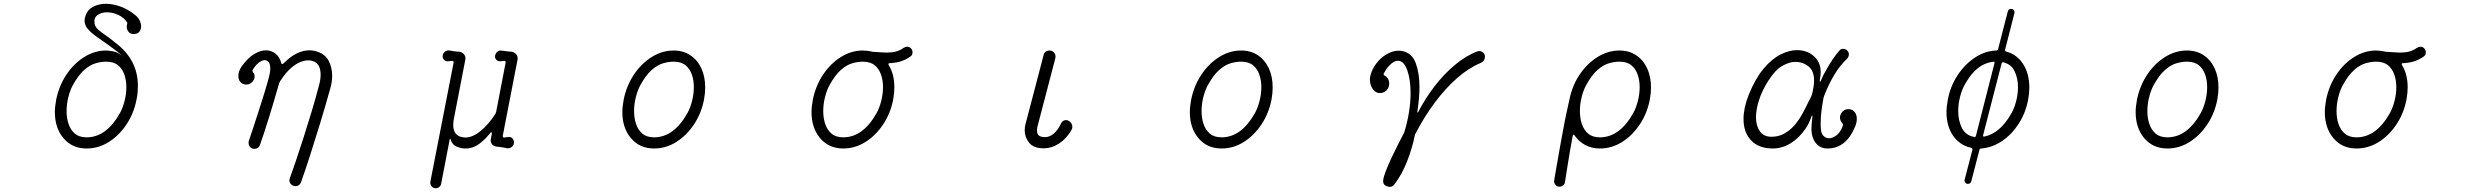

<svg xmlns="http://www.w3.org/2000/svg" viewBox="-20 -773 13040 1015"><path d="M438 12Q362 12 316 -42Q270 -96 270 -181Q270 -196 272 -212.5Q274 -229 277 -246Q292 -320 331.5 -379Q371 -438 426 -472Q481 -506 541 -506Q550 -506 578 -501.5Q606 -497 637 -468Q605 -497 587 -510Q569 -523 556 -533Q521 -558 491.5 -578.5Q462 -599 444.5 -619.5Q427 -640 427 -665Q427 -675 432 -690Q443 -722 472.5 -737.5Q502 -753 540 -753Q576 -753 616.5 -738.5Q657 -724 694 -694Q711 -681 718.5 -664.5Q726 -648 726 -634Q726 -617 716.5 -605Q707 -593 687 -593Q669 -593 659.5 -605Q650 -617 650 -631Q650 -635 650.5 -638Q651 -641 652 -644Q653 -647 653 -650Q653 -653 651 -656Q633 -682 603.5 -695Q574 -708 546 -708Q515 -708 495 -693Q475 -678 480 -648Q483 -631 498.5 -617Q514 -603 537 -587.5Q560 -572 586 -550Q709 -460 709 -319Q709 -302 707.5 -284Q706 -266 702 -248Q688 -174 648.5 -115Q609 -56 554.5 -22Q500 12 438 12ZM438 -47Q542 -47 614 -175Q629 -202 638.5 -239Q648 -276 648 -313Q648 -348 637.5 -378.5Q627 -409 604 -428Q581 -447 541 -447Q515 -447 485.5 -438.5Q456 -430 425 -403Q394 -376 363 -319Q350 -294 341 -258Q332 -222 332 -185Q332 -149 342.5 -117.5Q353 -86 376 -66.5Q399 -47 438 -47Z M1542 211Q1528 211 1519 201.5Q1510 192 1510 180Q1510 176 1512 170Q1524 137 1543.5 79.5Q1563 22 1585.5 -48Q1608 -118 1629.5 -190Q1651 -262 1667 -324Q1671 -339 1673 -352.5Q1675 -366 1675 -378Q1675 -431 1642 -447Q1638 -449 1629 -451.5Q1620 -454 1609 -454Q1592 -454 1569 -445.5Q1546 -437 1518.5 -413.5Q1491 -390 1461 -344L1456 -334Q1429 -239 1402 -152Q1375 -65 1354 -6Q1346 14 1325 14Q1311 14 1302.5 4.5Q1294 -5 1294 -18Q1294 -24 1295 -27Q1304 -53 1317.5 -94Q1331 -135 1346.5 -183Q1362 -231 1377 -279.5Q1392 -328 1403 -370Q1409 -394 1409 -410Q1409 -433 1400.5 -444Q1392 -455 1379 -455Q1366 -455 1349 -442.5Q1332 -430 1316 -404Q1313 -398 1317 -391Q1326 -382 1326 -370Q1326 -352 1313 -339Q1300 -326 1283 -326Q1262 -326 1251 -339Q1240 -352 1240 -371Q1240 -398 1259 -424Q1291 -468 1324 -487.5Q1357 -507 1385 -507Q1415 -507 1437 -489Q1459 -471 1467 -439Q1469 -434 1472 -434Q1475 -434 1480 -439Q1548 -507 1616 -507Q1638 -507 1660 -499Q1701 -485 1718.5 -449.5Q1736 -414 1736 -373Q1736 -341 1727 -309Q1701 -215 1673 -123.5Q1645 -32 1619 49Q1593 130 1571 191Q1563 211 1542 211Z M2283 222Q2270 222 2261.5 211.5Q2253 201 2255 188L2378 -442V-444Q2378 -453 2369 -451L2349 -449Q2337 -448 2328.5 -455.5Q2320 -463 2320 -475Q2320 -490 2332 -499.5Q2344 -509 2357 -506Q2366 -504 2380.5 -502Q2395 -500 2405 -500Q2422 -499 2432.5 -486.5Q2443 -474 2440 -458L2379 -143Q2376 -127 2376 -113Q2376 -83 2389 -67Q2401 -53 2417 -49.5Q2433 -46 2440 -46Q2478 -46 2520 -80Q2562 -114 2599 -171Q2602 -177 2603 -182L2653 -442V-444Q2653 -453 2644 -451L2625 -449Q2614 -448 2605.5 -455.5Q2597 -463 2597 -473Q2597 -487 2606 -496.5Q2615 -506 2627 -506Q2631 -506 2650.5 -503Q2670 -500 2681 -500Q2698 -499 2708.5 -486.5Q2719 -474 2716 -458L2638 -56V-54Q2638 -44 2647 -46L2667 -49Q2679 -51 2688 -42Q2697 -33 2697 -21Q2697 -5 2684.5 4.5Q2672 14 2658 10Q2648 8 2636.5 6Q2625 4 2615 3Q2594 3 2582.5 -9Q2571 -21 2575 -39L2580 -65V-68Q2580 -73 2577 -73.5Q2574 -74 2571 -69Q2546 -37 2513.5 -12.5Q2481 12 2440 12Q2417 12 2394 2Q2371 -8 2363 -33Q2362 -39 2360 -39.5Q2358 -40 2357 -34L2312 199Q2310 209 2302 215.5Q2294 222 2283 222Z M3438 12Q3362 12 3316 -42Q3270 -96 3270 -181Q3270 -196 3272 -212.5Q3274 -229 3277 -246Q3292 -320 3331.5 -379Q3371 -438 3426 -472Q3481 -506 3541 -506Q3592 -506 3629.5 -481Q3667 -456 3687.5 -412Q3708 -368 3708 -310Q3708 -281 3702 -248Q3688 -174 3648.5 -115Q3609 -56 3554.5 -22Q3500 12 3438 12ZM3438 -47Q3542 -47 3614 -175Q3629 -202 3638.5 -239Q3648 -276 3648 -313Q3648 -348 3637.5 -378.5Q3627 -409 3604 -428Q3581 -447 3541 -447Q3515 -447 3485.5 -438.5Q3456 -430 3425 -403Q3394 -376 3363 -319Q3350 -294 3341 -258Q3332 -222 3332 -185Q3332 -149 3342.5 -117.5Q3353 -86 3376 -66.5Q3399 -47 3438 -47Z M4438 12Q4362 12 4316 -42Q4270 -96 4270 -181Q4270 -196 4272 -212.5Q4274 -229 4277 -246Q4292 -320 4331.5 -379Q4371 -438 4426 -472Q4481 -506 4541 -506Q4553 -506 4564 -504.5Q4575 -503 4586 -501Q4590 -499 4597 -499Q4618 -498 4635.5 -496.5Q4653 -495 4667 -495Q4696 -495 4716.5 -500.5Q4737 -506 4757 -520Q4766 -526 4776 -526Q4788 -526 4797 -516Q4804 -508 4804 -496Q4804 -482 4794 -475Q4772 -459 4746 -450Q4720 -441 4684 -439Q4673 -439 4678 -429Q4708 -381 4708 -311Q4708 -281 4702 -248Q4688 -174 4648.5 -115Q4609 -56 4554.5 -22Q4500 12 4438 12ZM4438 -47Q4542 -47 4614 -175Q4629 -202 4638.5 -239Q4648 -276 4648 -313Q4648 -348 4637.5 -378.5Q4627 -409 4604 -428Q4581 -447 4541 -447Q4515 -447 4485.5 -438.5Q4456 -430 4425 -403Q4394 -376 4363 -319Q4350 -294 4341 -258Q4332 -222 4332 -185Q4332 -149 4342.5 -117.5Q4353 -86 4376 -66.5Q4399 -47 4438 -47Z M5497 11Q5444 11 5420.5 -18.5Q5397 -48 5397 -85Q5397 -105 5403 -123L5497 -482Q5499 -493 5508 -499.5Q5517 -506 5528 -506Q5542 -506 5551 -496.5Q5560 -487 5560 -474Q5560 -468 5559 -465L5465 -106Q5462 -94 5462 -83Q5462 -57 5483 -51Q5494 -48 5503 -48Q5555 -48 5590 -122Q5598 -138 5616 -138Q5625 -138 5630 -134Q5649 -123 5649 -102Q5649 -95 5644 -85Q5618 -40 5579 -14.5Q5540 11 5497 11Z M6438 12Q6362 12 6316 -42Q6270 -96 6270 -181Q6270 -196 6272 -212.5Q6274 -229 6277 -246Q6292 -320 6331.5 -379Q6371 -438 6426 -472Q6481 -506 6541 -506Q6592 -506 6629.5 -481Q6667 -456 6687.5 -412Q6708 -368 6708 -310Q6708 -281 6702 -248Q6688 -174 6648.5 -115Q6609 -56 6554.5 -22Q6500 12 6438 12ZM6438 -47Q6542 -47 6614 -175Q6629 -202 6638.5 -239Q6648 -276 6648 -313Q6648 -348 6637.5 -378.5Q6627 -409 6604 -428Q6581 -447 6541 -447Q6515 -447 6485.5 -438.5Q6456 -430 6425 -403Q6394 -376 6363 -319Q6350 -294 6341 -258Q6332 -222 6332 -185Q6332 -149 6342.5 -117.5Q6353 -86 6376 -66.5Q6399 -47 6438 -47Z M7310 211Q7290 203 7292 181Q7294 162 7306.5 130Q7319 98 7336 61.5Q7353 25 7370.5 -9Q7388 -43 7400 -66Q7403 -72 7403 -72Q7420 -126 7428.5 -179.5Q7437 -233 7437 -279Q7437 -354 7419 -403Q7401 -452 7370 -452Q7349 -452 7325 -427Q7310 -412 7296 -386Q7294 -382 7294 -381Q7294 -377 7299 -374Q7324 -360 7324 -331Q7324 -310 7309.5 -295.5Q7295 -281 7274 -281Q7252 -281 7237 -302.5Q7222 -324 7222 -352Q7222 -357 7222.5 -362Q7223 -367 7224 -371Q7233 -408 7256.5 -438.5Q7280 -469 7311.5 -487Q7343 -505 7374 -505Q7379 -505 7384.5 -504.5Q7390 -504 7394 -503Q7445 -492 7464.5 -438.5Q7484 -385 7484 -314Q7484 -283 7481 -250Q7478 -217 7473 -184Q7472 -178 7473.5 -177.5Q7475 -177 7478 -182Q7514 -252 7563.5 -316.5Q7613 -381 7671.5 -430Q7730 -479 7792 -502Q7795 -503 7800 -503Q7811 -503 7820.5 -495Q7830 -487 7830 -473Q7830 -450 7807 -440Q7746 -415 7684.5 -361.5Q7623 -308 7566 -232Q7509 -156 7461 -63Q7461 -62 7459 -56Q7446 10 7418.5 80Q7391 150 7352 201Q7341 215 7327 215Q7323 215 7319 213.5Q7315 212 7310 211Z M8224 214Q8211 214 8202.5 203.5Q8194 193 8196 180Q8201 153 8208 111Q8215 69 8224 20Q8233 -29 8242 -79Q8251 -129 8260.5 -173Q8270 -217 8277 -248Q8292 -322 8331.5 -380Q8371 -438 8426 -472Q8481 -506 8541 -506Q8592 -506 8629.5 -481Q8667 -456 8687.5 -412Q8708 -368 8708 -310Q8708 -281 8702 -248Q8688 -174 8648.5 -115Q8609 -56 8554.5 -22Q8500 12 8438 12Q8395 12 8361 -6Q8327 -24 8304 -57Q8297 -67 8294 -55Q8288 -23 8280 23Q8272 69 8265 114.5Q8258 160 8253 190Q8252 200 8243.5 207Q8235 214 8224 214ZM8438 -47Q8542 -47 8614 -175Q8629 -202 8638.5 -239Q8648 -276 8648 -313Q8648 -348 8637.5 -378.5Q8627 -409 8604 -428Q8581 -447 8541 -447Q8515 -447 8485.5 -438.5Q8456 -430 8425 -403Q8394 -376 8363 -319Q8350 -294 8341 -258Q8332 -222 8332 -185Q8332 -149 8342.5 -117.5Q8353 -86 8376 -66.5Q8399 -47 8438 -47Z M9352 12Q9278 12 9237.5 -30.5Q9197 -73 9197 -144Q9197 -173 9204 -205.5Q9211 -238 9225 -273Q9260 -359 9303.5 -410.5Q9347 -462 9393 -485Q9439 -508 9480 -508Q9535 -508 9571 -474Q9605 -443 9605 -392Q9605 -384 9604 -373Q9603 -362 9600 -348Q9599 -342 9601.5 -341.5Q9604 -341 9606 -347Q9614 -366 9620 -377.5Q9626 -389 9632 -399Q9648 -429 9667.5 -458Q9687 -487 9706 -508Q9713 -515 9723 -515Q9739 -515 9748 -503Q9754 -496 9754 -486Q9754 -471 9742 -460Q9675 -398 9623 -266L9620 -256Q9613 -218 9609 -186.5Q9605 -155 9605 -124Q9605 -116 9605 -107Q9605 -98 9606 -90Q9608 -66 9620.5 -54Q9633 -42 9649 -42Q9667 -42 9686.5 -56Q9706 -70 9718 -98Q9720 -101 9720.5 -104Q9721 -107 9722 -110Q9723 -112 9723 -114Q9723 -118 9719 -122Q9707 -136 9707 -151Q9707 -168 9719.5 -182Q9732 -196 9751 -196Q9772 -196 9784 -181.5Q9796 -167 9796 -144Q9796 -127 9788 -106Q9740 12 9641 12Q9604 12 9581 -14.5Q9558 -41 9556 -87Q9556 -99 9557 -114.5Q9558 -130 9561 -155Q9562 -162 9560 -162.5Q9558 -163 9556 -157Q9549 -137 9542 -122Q9535 -107 9525 -93Q9491 -43 9446 -15.5Q9401 12 9352 12ZM9345 -50Q9383 -50 9413 -67Q9443 -84 9466 -110.5Q9489 -137 9506.5 -168.5Q9524 -200 9537 -228Q9544 -240 9549 -251Q9554 -262 9558 -271L9561 -281Q9565 -299 9567.5 -315.5Q9570 -332 9570 -348Q9570 -374 9561.5 -394.5Q9553 -415 9532 -428Q9521 -436 9505.5 -441Q9490 -446 9471 -446Q9440 -446 9402.5 -425Q9365 -404 9328 -346Q9295 -294 9279 -244Q9263 -194 9263 -154Q9263 -108 9283.5 -79Q9304 -50 9345 -50Z M10383 199Q10374 199 10369 191.5Q10364 184 10366 177L10407 19V16Q10407 11 10400 8Q10340 -5 10305 -55.5Q10270 -106 10270 -181Q10270 -196 10272 -212.5Q10274 -229 10277 -246Q10291 -319 10329.5 -376.5Q10368 -434 10421 -469Q10474 -504 10533 -506Q10542 -506 10543 -514L10594 -712Q10598 -726 10611 -726Q10621 -726 10626 -719Q10631 -712 10629 -703L10580 -511V-508Q10580 -501 10587 -500Q10643 -485 10675.5 -434Q10708 -383 10708 -310Q10708 -281 10702 -248Q10689 -177 10652.5 -120Q10616 -63 10564.5 -28Q10513 7 10454 12Q10445 12 10444 20L10401 186Q10397 199 10383 199ZM10416 -49H10418Q10425 -49 10426 -56L10523 -436Q10526 -447 10521 -447Q10497 -445 10471 -434Q10445 -423 10417.5 -396Q10390 -369 10363 -319Q10350 -294 10341 -258Q10332 -222 10332 -186Q10332 -137 10351 -97.5Q10370 -58 10416 -49ZM10469 -51Q10553 -67 10614 -175Q10629 -202 10638.5 -239Q10648 -276 10648 -313Q10648 -358 10630.5 -395.5Q10613 -433 10572 -443Q10571 -443 10570.5 -443.5Q10570 -444 10569 -444Q10563 -444 10561 -436L10464 -60Q10463 -56 10464 -53Q10465 -50 10469 -51Z M11438 12Q11362 12 11316 -42Q11270 -96 11270 -181Q11270 -196 11272 -212.5Q11274 -229 11277 -246Q11292 -320 11331.5 -379Q11371 -438 11426 -472Q11481 -506 11541 -506Q11592 -506 11629.5 -481Q11667 -456 11687.5 -412Q11708 -368 11708 -310Q11708 -281 11702 -248Q11688 -174 11648.5 -115Q11609 -56 11554.5 -22Q11500 12 11438 12ZM11438 -47Q11542 -47 11614 -175Q11629 -202 11638.5 -239Q11648 -276 11648 -313Q11648 -348 11637.5 -378.5Q11627 -409 11604 -428Q11581 -447 11541 -447Q11515 -447 11485.5 -438.5Q11456 -430 11425 -403Q11394 -376 11363 -319Q11350 -294 11341 -258Q11332 -222 11332 -185Q11332 -149 11342.5 -117.5Q11353 -86 11376 -66.5Q11399 -47 11438 -47Z M12438 12Q12362 12 12316 -42Q12270 -96 12270 -181Q12270 -196 12272 -212.5Q12274 -229 12277 -246Q12292 -320 12331.5 -379Q12371 -438 12426 -472Q12481 -506 12541 -506Q12553 -506 12564 -504.5Q12575 -503 12586 -501Q12590 -499 12597 -499Q12618 -498 12635.5 -496.5Q12653 -495 12667 -495Q12696 -495 12716.5 -500.5Q12737 -506 12757 -520Q12766 -526 12776 -526Q12788 -526 12797 -516Q12804 -508 12804 -496Q12804 -482 12794 -475Q12772 -459 12746 -450Q12720 -441 12684 -439Q12673 -439 12678 -429Q12708 -381 12708 -311Q12708 -281 12702 -248Q12688 -174 12648.5 -115Q12609 -56 12554.5 -22Q12500 12 12438 12ZM12438 -47Q12542 -47 12614 -175Q12629 -202 12638.5 -239Q12648 -276 12648 -313Q12648 -348 12637.5 -378.5Q12627 -409 12604 -428Q12581 -447 12541 -447Q12515 -447 12485.5 -438.5Q12456 -430 12425 -403Q12394 -376 12363 -319Q12350 -294 12341 -258Q12332 -222 12332 -185Q12332 -149 12342.5 -117.5Q12353 -86 12376 -66.5Q12399 -47 12438 -47Z"/></svg>

Font: Kiwi Maru Light
Style: Regular
Weight: 300
Designer: Hiroki-Chan
Version: Version 1.100